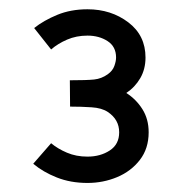

<svg xmlns="http://www.w3.org/2000/svg" viewBox="-20 -804 401 420"><path d="M305.2 -514.6Q305.2 -479 285.9 -454.1Q266.6 -429.2 236.1 -416.5Q205.6 -403.8 171.4 -403.8Q134.3 -403.8 104.2 -415.8Q74.2 -427.7 52.7 -445.8L91.8 -490.7Q106.4 -478.5 126.5 -470Q146.5 -461.4 171.4 -461.4Q199.7 -461.4 220.2 -474.9Q240.7 -488.3 240.7 -514.6Q240.7 -542.5 215.8 -559.1Q202.6 -567.9 180.2 -569.3Q157.7 -570.8 133.3 -570.8L132.8 -628.4Q169.9 -628.4 186 -630.1Q202.1 -631.8 215.8 -641.6Q226.6 -649.4 230.2 -659.9Q233.9 -670.4 233.9 -678.2Q233.9 -702.1 215.3 -714.1Q196.8 -726.1 171.4 -726.1Q147 -726.1 126.7 -717.3Q106.4 -708.5 91.8 -695.8L54.7 -742.7Q75.7 -759.3 105.2 -771.5Q134.8 -783.7 171.4 -783.7Q223.1 -783.7 260.7 -755.1Q298.3 -726.6 298.3 -678.2Q298.3 -652.8 286.9 -633.1Q275.4 -613.3 256.3 -600.6Q277.8 -586.9 291.5 -565.2Q305.2 -543.5 305.2 -514.6Z"/></svg>

Font: Gidole
Style: Regular
Weight: 400
Version: Version 2.100; ttfautohint (v1.8.4.7-5d5b)